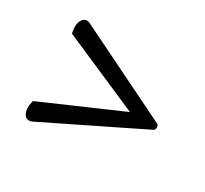

<svg xmlns="http://www.w3.org/2000/svg" viewBox="-89 -667 673 631"><g transform="rotate(30 247.5 -351.0)"><path d="M91 -164Q84 -161 78 -161Q67 -161 60.5 -171Q54 -181 54 -197Q54 -210 58 -223L352 -351L58 -479Q55 -493 55 -503Q55 -521 62.5 -531Q70 -541 80 -541Q85 -541 91 -538L450 -362Q454 -358 454 -351Q454 -345 450 -340Z"/></g></svg>

Font: Arima Madurai ExtraBold
Style: Regular
Weight: 800
Designer: Joana Correia and Natanael Gama
Foundry: NDISCOVER
Version: Version 1.020